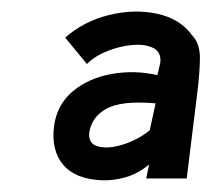

<svg xmlns="http://www.w3.org/2000/svg" viewBox="-20 -728 361 327"><path d="M153 -421Q108 -423 87.5 -447.5Q67 -472 72 -513Q77 -550 104 -572.5Q131 -595 170 -602Q209 -609 248 -600L253 -621Q255 -639 241.5 -646Q228 -653 207 -651.5Q186 -650 164 -641.5Q142 -633 128 -619L91 -664Q123 -692 166 -702.5Q209 -713 248 -704.5Q287 -696 307 -668Q321 -654 320.5 -627.5Q320 -601 316 -570L298 -424H229L234 -448Q215 -432 193.5 -426Q172 -420 153 -421ZM235 -506 245 -552Q187 -557 161.5 -543Q136 -529 132 -502Q130 -483 147.5 -478.5Q165 -474 190 -482Q215 -490 235 -506Z"/></svg>

Font: Kulim Park
Style: Bold Italic
Weight: 700
Italic angle: -8°
Designer: Noponies / Dale Sattler
Foundry: Noponies
Version: Version 1.000; ttfautohint (v1.8.3)